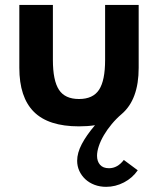

<svg xmlns="http://www.w3.org/2000/svg" viewBox="-20 -485 625 759"><path d="M291.8 14.5Q171.4 14.5 113.9 -43Q56.4 -100.5 56.4 -216.8V-465.5H189.1V-247.7Q189.1 -166.8 213 -130.2Q236.8 -93.6 292.3 -93.6Q347.7 -93.6 371.6 -130.2Q395.5 -166.8 395.5 -247.7V-465.5H528.2V-216.8Q528.2 -91.4 460.9 -34.1Q439.5 -15.9 421.6 5.7Q403.6 27.3 390.7 49.3Q377.7 71.4 370.7 92.5Q363.6 113.6 363.6 130.9Q363.6 152.7 375.5 166.4Q387.3 180 410.9 180Q444.5 180 469.5 147.3L524.5 188.2Q503.6 218.6 470 236.1Q436.4 253.6 399.5 253.6Q375 253.6 353.9 245.7Q332.7 237.7 317.5 223.6Q302.3 209.5 293.6 190.7Q285 171.8 285 150.5Q285 119.5 303.2 84.8Q321.4 50 355.5 10Q340.9 12.3 325 13.4Q309.1 14.5 291.8 14.5Z"/></svg>

Font: Spartan
Style: Bold
Weight: 700
Designer: Matt Bailey, Mirko Velimirovic
Foundry: Matt Bailey
Version: Version 1.005